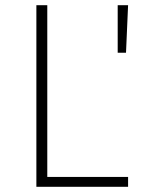

<svg xmlns="http://www.w3.org/2000/svg" viewBox="-20 -719 541 739"><path d="M120 -699H162V-38H473V0H120ZM433 -699H473L465 -516H433Z"/></svg>

Font: Alexandria ExtraLight
Style: Regular
Weight: 250
Designer: Mohamed Gaber
Foundry: Kief Type Foundry
Version: Version 5.100